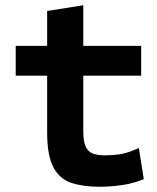

<svg xmlns="http://www.w3.org/2000/svg" viewBox="-20 -701 600 733"><path d="M361 12Q297 12 252 -3Q207 -18 183.5 -63Q160 -108 160 -196V-412H40V-526H160V-659L298 -681V-526H519V-412H298V-199Q298 -160 307.5 -140.5Q317 -121 335 -114.5Q353 -108 376 -108Q415 -108 443 -113Q471 -118 510 -136L529 -17Q491 -1 446.5 5.5Q402 12 361 12Z"/></svg>

Font: Ubuntu Sans Mono
Style: Bold
Weight: 700
Monospace: yes
Designer: Dalton Maag Ltd
Foundry: Dalton Maag Ltd
Version: Version 1.006